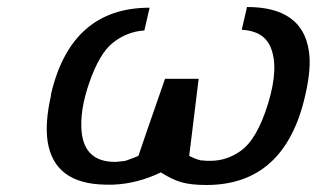

<svg xmlns="http://www.w3.org/2000/svg" viewBox="-20 -509 917 548"><path d="M125 -234 126 -242Q184 -487 407 -487L392 -422Q342 -419 301 -386Q264 -356 235.5 -275Q207 -194 213 -132Q222 -47 308 -47Q316 -47 320 -48Q323 -48 326.5 -48.5Q330 -49 331 -49Q338 -49 356 -56.5Q374 -64 375 -64Q384 -92 451 -284H547L520 -64L524 -62Q528 -60 529 -60L535 -57L541 -55Q542 -54 544.5 -53.5Q547 -53 548 -53Q551 -51 557 -51Q564 -51 568 -50H581Q626 -50 665 -77Q713 -109 745 -213Q777 -317 752 -375Q732 -421 670 -424L685 -489Q841 -489 861 -367Q870 -317 851 -236Q793 19 569 19Q526 19 499 11.5Q472 4 439 -17Q373 15 304 18H281Q135 16 116 -105Q108 -158 125 -234Z"/></svg>

Font: Coval
Style: Italic
Weight: 400
Foundry: Context Ltd
Version: Version 001.000